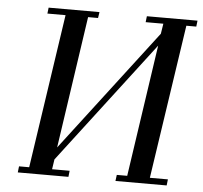

<svg xmlns="http://www.w3.org/2000/svg" viewBox="-51 -755 853 808"><g transform="rotate(5 375.5 -351.0)"><path d="M53.2 0 56.2 -25.9H99.1L195.8 -676.8H119.1L122.1 -702.1H336.9L333 -676.8H291L209 -119.1L602.1 -633.8L608.9 -676.8H534.2L537.1 -702.1H751L748 -676.8H706.1L608.9 -25.9H685.1L682.1 0H465.8L469.2 -25.9H513.2L595.2 -583L202.1 -67.9L195.8 -25.9H270L267.1 0Z"/></g></svg>

Font: Dehuti
Style: Bold-Italic
Weight: 700
Version: Version 1.2